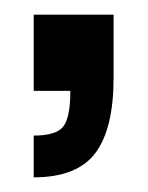

<svg xmlns="http://www.w3.org/2000/svg" viewBox="-20 -124 202 262"><path d="M26 118V61Q57 61 66.5 48.5Q76 36 76 0H26V-104H135V-18Q135 52 110 85Q85 118 26 118Z"/></svg>

Font: Rokkitt
Style: Bold
Weight: 700
Designer: Vernon Adams
Foundry: Vernon Adams
Version: Version 3.103